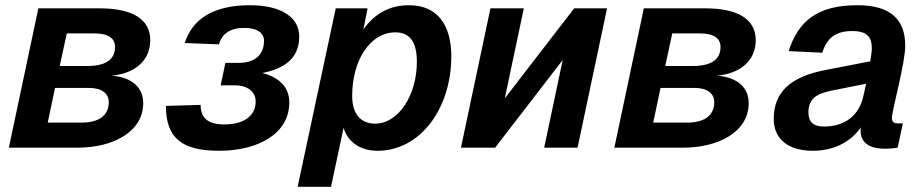

<svg xmlns="http://www.w3.org/2000/svg" viewBox="-20 -566 3540 736"><path d="M14 0H279C409 0 529 -58 529 -171C529 -231 485 -270 408 -276C497 -284 556 -334 556 -412C556 -492 488 -534 363 -534H127ZM209 -313 236 -438H341C396 -438 421 -419 421 -386C421 -336 383 -313 314 -313ZM163 -96 191 -229H321C370 -229 397 -208 397 -174C397 -120 354 -96 293 -96Z M820 12C970 12 1089 -54 1089 -173C1089 -231 1052 -269 986 -286C1062 -302 1127 -336 1127 -426C1127 -501 1056 -546 938 -546C795 -546 717 -491 688 -401L819 -396C831 -436 861 -459 917 -459C964 -459 992 -441 992 -410C992 -350 950 -324 892 -325H844L826 -239H874C928 -240 960 -216 960 -177C960 -119 911 -89 840 -89C778 -89 749 -113 749 -164L616 -160C616 -36 678 12 820 12Z M1121 150H1249L1297 -76C1312 -24 1359 12 1427 12C1592 12 1710 -151 1710 -350C1710 -470 1657 -546 1548 -546C1470 -546 1414 -511 1373 -453L1389 -534H1267ZM1418 -92C1364 -92 1330 -128 1330 -198C1330 -341 1403 -442 1495 -442C1552 -442 1578 -404 1578 -329C1578 -202 1508 -92 1418 -92Z M1747 0H1878L2137 -336L2066 0H2194L2307 -534H2181L1915 -189L1988 -534H1860Z M2335 0H2600C2730 0 2850 -58 2850 -171C2850 -231 2806 -270 2729 -276C2818 -284 2877 -334 2877 -412C2877 -492 2809 -534 2684 -534H2448ZM2530 -313 2557 -438H2662C2717 -438 2742 -419 2742 -386C2742 -336 2704 -313 2635 -313ZM2484 -96 2512 -229H2642C2691 -229 2718 -208 2718 -174C2718 -120 2675 -96 2614 -96Z M3279 -66C3279 -20 3310 4 3373 4C3391 4 3412 2 3421 0L3441 -93H3423C3407 -93 3399 -98 3399 -113C3399 -144 3450 -322 3450 -391C3450 -492 3393 -546 3267 -546C3115 -546 3041 -487 3003 -370L3132 -364C3151 -422 3184 -447 3248 -447C3303 -447 3322 -424 3322 -381C3322 -369 3319 -351 3316 -331L3141 -297C3009 -271 2946 -212 2946 -110C2946 -31 3004 12 3096 12C3179 12 3243 -24 3280 -78C3279 -74 3279 -70 3279 -66ZM3079 -135C3079 -183 3105 -206 3165 -218L3300 -245C3296 -227 3293 -211 3290 -200C3274 -121 3216 -81 3139 -81C3097 -81 3079 -99 3079 -135Z"/></svg>

Font: Geist SemiBold
Style: Italic
Weight: 600
Italic angle: -12°
Designer: Basement.studio, Andrés Briganti, Mateo Zaragoza
Foundry: Basement.studio, Vercel, Andrés Briganti, Guido Ferreyra, Mateo Zaragoza
Version: Version 1.500